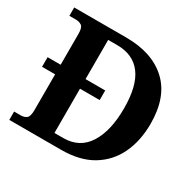

<svg xmlns="http://www.w3.org/2000/svg" viewBox="-154 -885 1076 1056"><g transform="rotate(30 383.5 -357.0)"><path d="M28 0V-53H70Q92 -53 106.5 -64Q121 -75 121 -118V-343H38V-404H121V-600Q121 -640 106 -650.5Q91 -661 70 -661H28V-714H358Q524 -714 618 -627Q712 -540 712 -370Q712 -261 672 -177.5Q632 -94 553.5 -47Q475 0 358 0ZM335 -62Q438 -62 490.5 -144.5Q543 -227 543 -370Q543 -513 490.5 -583Q438 -653 336 -653H279V-404H404V-343H279V-62Z"/></g></svg>

Font: Noto Naskh Arabic UI
Style: Regular
Weight: 400
Designer: Monotype Design Team, David Williams, Mohamad Dakak and Nizar Qandah
Foundry: Monotype Imaging Inc.
Version: Version 2.014